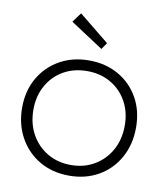

<svg xmlns="http://www.w3.org/2000/svg" viewBox="-84 -808 766 888"><g transform="rotate(10 299.5 -364.5)"><path d="M32 -263Q32 -341 66.5 -401.5Q101 -462 161.5 -496.5Q222 -531 300 -531Q378 -531 438.5 -496.5Q499 -462 533 -401.5Q567 -341 567 -263Q567 -184 533 -122Q499 -60 438.5 -25Q378 10 300 10Q222 10 161.5 -25Q101 -60 66.5 -122Q32 -184 32 -263ZM514 -263Q514 -326 486.5 -375.5Q459 -425 410.5 -453Q362 -481 300 -481Q237 -481 188.5 -453Q140 -425 112.5 -375.5Q85 -326 85 -263Q85 -198 112.5 -148Q140 -98 188.5 -69Q237 -40 300 -40Q362 -40 410.5 -69Q459 -98 486.5 -148Q514 -198 514 -263ZM346 -593 192 -694 225 -739 367 -624Z"/></g></svg>

Font: Mach ExtraLight
Style: Regular
Weight: 250
Version: Version 1.002